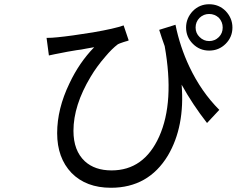

<svg xmlns="http://www.w3.org/2000/svg" viewBox="-20 -836 1118 907"><path d="M732 -695 809 -719Q830 -615 875 -520Q931 -402 1016 -317L958 -255Q890 -342 838 -436Q854 -238 773 -101Q681 51 504 51Q387 51 318 -19Q250 -90 250 -207Q250 -322 308 -442Q354 -540 425 -613Q421 -612 407.5 -610Q394 -608 385 -606L364 -602L342 -599Q324 -596 298 -591.5Q272 -587 265 -585L239 -580L225 -577L211 -574L200 -657Q225 -657 252 -660Q314 -666 419 -683Q523 -701 564 -716L588 -645Q587 -645 585 -644Q583 -643 580.5 -642Q578 -641 576 -641L563 -637Q542 -630 537 -627Q509 -606 478 -569Q437 -522 408 -473Q327 -338 327 -218Q327 -124 381 -74Q428 -31 507 -31Q660 -31 732 -191Q805 -354 758 -618Q754 -628 745 -655ZM1014 -661Q1032 -679 1032 -706Q1032 -732 1014 -752Q994 -770 968 -770Q942 -770 923 -752Q904 -733 904 -706Q904 -679 923 -661Q942 -642 968 -642Q995 -642 1014 -661ZM1046 -784Q1078 -750 1078 -706Q1078 -661 1046 -629Q1014 -597 968 -597Q923 -597 891 -629Q859 -661 859 -706Q859 -750 891 -784Q923 -816 968 -816Q1014 -816 1046 -784Z"/></svg>

Font: Source Han Sans Regular
Style: Regular
Weight: 400
Designer: Ryoko NISHIZUKA  (kana & ideographs); Paul D. Hunt (Latin, Greek & Cyrillic); Wenlong ZHANG  (bopomofo); Sandoll Communi
Foundry: Adobe Systems Incorporated
Version: Version 1.00 January 18, 2024, initial release